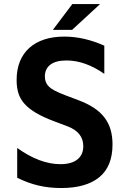

<svg xmlns="http://www.w3.org/2000/svg" viewBox="-20 -925 642 959"><path d="M341.3 -904.8H480L340.3 -775.9H244.1ZM285.2 14.2Q225.1 14.2 172.1 1.7Q119.1 -10.7 65.9 -37.1V-186Q122.1 -145.5 176.5 -125.2Q231 -105 281.2 -105Q337.4 -105 366.7 -128.7Q396 -152.3 396 -194.8Q396 -230 376.2 -254.4Q356.4 -278.8 319.8 -293L249 -319.8Q195.8 -339.8 160.2 -360.8Q124.5 -381.8 102.8 -406Q81.1 -430.2 72 -459.2Q63 -488.3 63 -524.9Q63 -577.1 79.3 -617.7Q95.7 -658.2 126.5 -685.8Q157.2 -713.4 201.2 -727.8Q245.1 -742.2 300.8 -742.2Q351.1 -742.2 401.1 -730.7Q451.2 -719.2 501 -696.8V-556.2Q454.1 -588.9 406.7 -606Q359.4 -623 312 -623Q259.3 -623 231.7 -602.1Q204.1 -581.1 204.1 -543Q204.1 -511.7 224.6 -492.2Q234.4 -482.4 253.7 -472.2Q272.9 -461.9 309.1 -448.2L371.1 -424.8Q416.5 -407.7 448.7 -386.5Q481 -365.2 501.7 -338.1Q522.5 -311 532.2 -277.8Q542 -244.6 542 -203.6Q542 -94.2 476.1 -40Q410.2 14.2 285.2 14.2Z"/></svg>

Font: Hack
Style: Bold
Weight: 700
Monospace: yes
Designer: Christopher Simpkins
Foundry: Christopher Simpkins
Version: Version 2.017